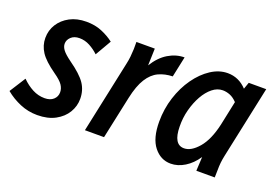

<svg xmlns="http://www.w3.org/2000/svg" viewBox="-96 -755 1424 991"><g transform="rotate(20 616.0 -259.0)"><path d="M-16 -57 40 -145Q68 -117 99.5 -100.5Q131 -84 166 -84Q197 -84 214.5 -100Q232 -116 232 -140Q232 -160 219.5 -179Q207 -198 171 -223Q110 -266 87 -301.5Q64 -337 64 -378Q64 -420 85.5 -454Q107 -488 145.5 -508.5Q184 -529 236 -529Q283 -529 320.5 -513.5Q358 -498 388 -475L337 -387Q315 -408 288 -422.5Q261 -437 231 -437Q202 -437 185 -421Q168 -405 168 -384Q168 -367 181 -350Q194 -333 227 -309Q292 -263 316.5 -226.5Q341 -190 341 -143Q341 -103 320 -68Q299 -33 258.5 -11Q218 11 160 11Q110 11 65 -8Q20 -27 -16 -57Z M419 0 503 -395Q508 -417 510 -437Q512 -457 513 -480V-519H614L611 -426Q643 -478 685.5 -503.5Q728 -529 774 -529L750 -416Q708 -415 673.5 -399Q639 -383 614 -343.5Q589 -304 574 -234L524 0Z M764 -173Q764 -243 784.5 -307Q805 -371 840.5 -421Q876 -471 920.5 -500Q965 -529 1012 -529Q1073 -529 1117 -482L1130 -519H1226L1142 -124Q1137 -101 1135 -81.5Q1133 -62 1133 -39L1132 0H1031L1035 -77Q1007 -35 969.5 -12Q932 11 893 11Q838 11 801 -35.5Q764 -82 764 -173ZM872 -185Q873 -87 931 -87Q970 -87 1009.5 -133Q1049 -179 1069 -268L1097 -401Q1078 -421 1058 -429Q1038 -437 1018 -437Q988 -437 961.5 -415.5Q935 -394 915 -358.5Q895 -323 883 -278Q871 -233 872 -185Z"/></g></svg>

Font: Radio Canada Condensed Medium
Style: Italic
Weight: 500
Width: 3
Italic angle: -12°
Designer: Charles Daoud, Etienne Aubert Bonn, Alexandre Saumier Demers, Jacques Le Bailly
Foundry: Radio-Canada
Version: Version 2.104; ttfautohint (v1.8.4.7-5d5b);gftools[0.9.28.de